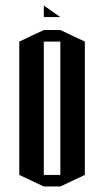

<svg xmlns="http://www.w3.org/2000/svg" viewBox="-20 -641 378 697"><path d="M139 -579V-621L199 -579ZM199 -532 288 -490V-6L199 36H139L50 -6V-490L139 -532ZM199 -6V-490H139V-6Z"/></svg>

Font: Frankia
Style: Regular
Weight: 400
Version: Version 001.000